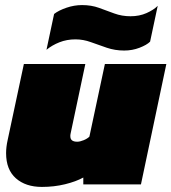

<svg xmlns="http://www.w3.org/2000/svg" viewBox="-20 -726 675 756"><path d="M469 -527Q433 -527 400.5 -538Q368 -549 338 -560Q308 -571 277 -571Q243 -571 214 -559.5Q185 -548 163 -530L193 -671Q211 -685 241.5 -695.5Q272 -706 303 -706Q340 -706 370 -695Q400 -684 430 -673Q460 -662 494 -662Q529 -662 557 -674.5Q585 -687 601 -703L571 -562Q558 -549 529.5 -538Q501 -527 469 -527ZM145 10Q81 10 42.5 -24Q4 -58 4 -123Q4 -147 10 -174L74 -474H316L258 -200Q257 -197 257 -194Q257 -191 257 -189Q257 -168 284 -168Q295 -168 309.5 -174Q324 -180 332 -188L393 -474H635L535 0H308V-27Q279 -11 236 -0.5Q193 10 145 10Z"/></svg>

Font: Kanit Black
Style: Italic
Weight: 900
Italic angle: -12°
Designer: Katatrad Team
Foundry: CadsonDemak
Version: Version 2.000; ttfautohint (v1.8.3)